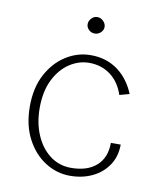

<svg xmlns="http://www.w3.org/2000/svg" viewBox="-75 -698 653 770"><g transform="rotate(10 251.0 -313.0)"><path d="M261 10Q207 10 160 -20Q113 -50 84 -105.5Q55 -161 55 -237Q55 -312.5 84 -367Q113 -421.5 160 -451.2Q207 -481 261 -481Q294.5 -481 322.5 -471.8Q350.5 -462.5 373 -445.5Q395.5 -428.5 412.5 -405.2Q429.5 -382 440.5 -354.5L400.5 -343.5Q383.5 -394.5 346.5 -422Q309.5 -449.5 260 -449.5Q217.5 -449.5 179.8 -424.5Q142 -399.5 118.5 -352.2Q95 -305 95 -237Q95 -176 116 -127.2Q137 -78.5 174.2 -50.2Q211.5 -22 260 -22Q326 -22 363.2 -55Q400.5 -88 400.5 -148.5H440.5Q440.5 -100.5 416.8 -64.8Q393 -29 352.5 -9.5Q312 10 261 10ZM260 -569Q246 -569 236 -578.8Q226 -588.5 226 -601.5Q226 -614.5 236 -625.2Q246 -636 260 -636Q274 -636 284.5 -625.2Q295 -614.5 295 -601.5Q295 -588.5 284.5 -578.8Q274 -569 260 -569Z"/></g></svg>

Font: Karla ExtraLight
Style: Regular
Weight: 250
Designer: Jonathan Pinhorn
Version: Version 2.004;gftools[0.9.33]